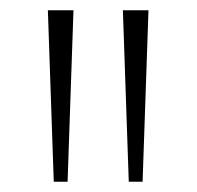

<svg xmlns="http://www.w3.org/2000/svg" viewBox="-20 -828 384 375"><path d="M85 -473 73.5 -808H123.5L112 -473ZM231.5 -473 220 -808H270L258.5 -473Z"/></svg>

Font: Encode Sans SC ExtraLight
Style: Regular
Weight: 250
Designer: Multiple Designers
Foundry: Impallari Type
Version: Version 3.002